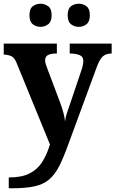

<svg xmlns="http://www.w3.org/2000/svg" viewBox="-20 -770 619 1030"><path d="M27 182Q97 182 139.5 160Q182 138 207 98Q232 58 248 5L68 -435Q57 -461 41 -468.5Q25 -476 4 -477H0V-536H285V-483H282Q254 -483 238 -475Q222 -467 222 -446Q222 -438 225.5 -426.5Q229 -415 232 -407L301 -224Q315 -186 321 -162Q327 -138 329 -118Q331 -139 339.5 -165Q348 -191 351 -198L417 -394Q421 -404 424 -419Q427 -434 427 -443Q427 -465 409 -473.5Q391 -482 358 -483H354V-536H579V-483H575Q547 -482 530.5 -466.5Q514 -451 499 -410L348 0Q322 73 298.5 119.5Q275 166 244 192.5Q213 219 165.5 229.5Q118 240 44 240H27ZM403 -626Q379 -626 361 -640Q343 -654 343 -688Q343 -723 361 -736.5Q379 -750 403 -750Q426 -750 444 -736.5Q462 -723 462 -688Q462 -654 444 -640Q426 -626 403 -626ZM197 -626Q174 -626 156 -640Q138 -654 138 -688Q138 -723 156 -736.5Q174 -750 197 -750Q220 -750 238.5 -736.5Q257 -723 257 -688Q257 -654 238.5 -640Q220 -626 197 -626Z"/></svg>

Font: Noto Serif Oriya
Style: Bold
Weight: 700
Designer: David Williams
Foundry: Google LLC, David Williams
Version: Version 1.051; ttfautohint (v1.8.4.7-5d5b)